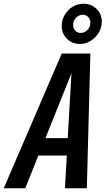

<svg xmlns="http://www.w3.org/2000/svg" viewBox="-63 -1006 564 1026"><path d="M-43 0 267 -720H420L401 0H284L294 -175H142L72 0ZM180 -268H299L319 -615ZM364 -771Q323 -771 295 -798.5Q267 -826 267 -867Q267 -900 283 -927Q299 -954 325.5 -970Q352 -986 383 -986Q425 -986 453 -958.5Q481 -931 481 -890Q481 -859 464.5 -831.5Q448 -804 421.5 -787.5Q395 -771 364 -771ZM368 -830Q389 -830 404.5 -846Q420 -862 420 -885Q420 -903 408.5 -915Q397 -927 380 -927Q359 -927 343.5 -911.5Q328 -896 328 -873Q328 -854 339.5 -842Q351 -830 368 -830Z"/></svg>

Font: Instrument Sans Condensed SemiBold Italic
Style: Regular
Weight: 600
Width: 3
Italic angle: -13°
Designer: Rodrigo Fuenzalida
Foundry: fragTYPE
Version: Version 1.000; ttfautohint (v1.8.4.7-5d5b);gftools[0.9.28]